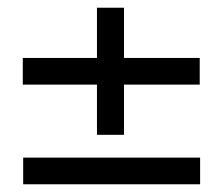

<svg xmlns="http://www.w3.org/2000/svg" viewBox="-20 -537 570 497"><path d="M39 -318V-387H231V-517H301V-387H497V-318H301V-188H231V-318ZM40 -129H498V-60H40Z"/></svg>

Font: TitilliumText22L Rg
Style: Regular
Weight: 400
Designer: Campivisivi
Foundry: Campivisivi
Version: 1.000